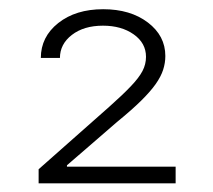

<svg xmlns="http://www.w3.org/2000/svg" viewBox="-20 -852 474 427"><path d="M65.9 -444.3V-475.6L222.7 -614.3Q253.4 -641.6 271.2 -660.4Q289.1 -679.2 296.9 -694.1Q304.7 -709 304.7 -725.6Q304.7 -756.3 277.3 -775.6Q250 -794.9 209 -794.9Q166.5 -794.9 139.9 -774.4Q113.3 -753.9 113.3 -723.1H70.8Q70.8 -770 109.6 -800.8Q148.4 -831.5 209.5 -831.5Q270 -831.5 308.8 -802Q347.7 -772.5 347.7 -727.5Q347.7 -711.9 342.8 -696.8Q337.9 -681.6 326.2 -665Q314.5 -648.4 293.7 -627.9Q272.9 -607.4 240.7 -581.1L128.9 -484.4V-481.4H370.6V-444.3Z"/></svg>

Font: Inter ExtraLight
Style: Regular
Weight: 250
Designer: Rasmus Andersson
Foundry: rsms
Version: Version 4.001;git-66647c0bb